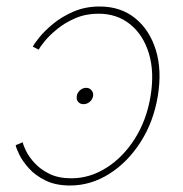

<svg xmlns="http://www.w3.org/2000/svg" viewBox="-20 -569 569 597"><path d="M239.7 -245.1Q229 -245.1 222.9 -252.4Q216.8 -259.8 218.8 -270.5Q220.2 -280.8 228.8 -288.3Q237.3 -295.9 248 -295.9Q258.3 -295.9 264.6 -288.3Q271 -280.8 269.5 -270.5Q267.6 -259.8 259 -252.4Q250.5 -245.1 239.7 -245.1ZM197.8 7.8Q153.3 7.8 121.6 -7.8Q89.8 -23.4 70.1 -45.4Q50.3 -67.4 40.3 -87.6Q30.3 -107.9 28.8 -117.7L50.8 -126.5Q52.2 -117.7 61 -99.6Q69.8 -81.5 87.9 -61.8Q106 -42 134 -28.3Q162.1 -14.6 201.7 -14.6Q259.3 -14.6 311 -47.4Q362.8 -80.1 399.4 -137.9Q436 -195.8 448.2 -270.5Q460.4 -344.7 443.1 -402.3Q425.8 -460 385 -493.2Q344.2 -526.4 286.1 -526.4Q247.1 -526.4 214.6 -512.5Q182.1 -498.5 158.2 -479Q134.3 -459.5 119.4 -441.4Q104.5 -423.3 100.6 -414.6L82 -423.8Q86.4 -433.1 102.8 -453.4Q119.1 -473.6 146 -495.6Q172.9 -517.6 209.2 -533.2Q245.6 -548.8 290 -548.8Q355 -548.8 400.1 -512.5Q445.3 -476.1 464.6 -413.3Q483.9 -350.6 470.7 -270.5Q457.5 -190.4 417.2 -127.4Q377 -64.5 319.6 -28.3Q262.2 7.8 197.8 7.8Z"/></svg>

Font: Inter 17pt Thin
Style: Italic
Weight: 250
Italic angle: -9.3988°
Version: Version 4.001;git-66647c0bb